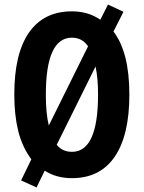

<svg xmlns="http://www.w3.org/2000/svg" viewBox="-20 -775 633 846"><path d="M550 -358Q550 -179 485.5 -84.5Q421 10 297 10Q228 10 177 -23L141 51L73 20L118 -73Q77 -129 60 -199Q43 -269 43 -359Q43 -539 108 -632Q173 -725 297 -725Q369 -725 422 -688L456 -755L524 -723L480 -636Q550 -545 550 -358ZM182 -358Q182 -275 195 -222L368 -571Q342 -609 297 -609Q182 -609 182 -358ZM412 -358Q412 -431 401 -482L230 -137Q255 -106 297 -106Q412 -106 412 -358Z"/></svg>

Font: Noto Sans Lao UI ExtCond
Style: Bold
Weight: 700
Width: 2
Designer: Monotype Design Team
Foundry: Monotype Imaging Inc.
Version: Version 2.000; ttfautohint (v1.8.4.7-5d5b)